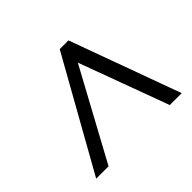

<svg xmlns="http://www.w3.org/2000/svg" viewBox="-98 -829 592 592"><g transform="rotate(-45 197.5 -533.0)"><path d="M18 -352 221 -714H259L391 -352H339L231 -645L72 -352Z"/></g></svg>

Font: Noto Sans ExtraCondensed Light
Style: Italic
Weight: 300
Width: 2
Italic angle: -12°
Designer: Monotype Design Team
Foundry: Monotype Imaging Inc.
Version: Version 2.013; ttfautohint (v1.8.4.7-5d5b)